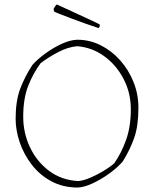

<svg xmlns="http://www.w3.org/2000/svg" viewBox="-20 -829 692 860"><path d="M328 11Q262 11 210 -17Q158 -45 122.5 -91Q87 -137 68.5 -191Q50 -245 50 -297Q50 -376 70 -430Q90 -484 125 -538Q147 -563 182.5 -589Q218 -615 256 -632.5Q294 -650 326 -651Q382 -651 431.5 -626Q481 -601 519 -558Q557 -515 578.5 -460.5Q600 -406 600 -347Q600 -266 581.5 -212.5Q563 -159 530 -106Q507 -79 470.5 -52.5Q434 -26 395.5 -8Q357 10 328 11ZM331 -18Q354 -20 384.5 -33Q415 -46 444 -63.5Q473 -81 492 -98Q524 -144 545 -203Q566 -262 566 -340Q566 -413 533.5 -475.5Q501 -538 446.5 -577.5Q392 -617 325 -622Q283 -618 239.5 -595Q196 -572 162 -546Q129 -502 106.5 -445Q84 -388 84 -306Q84 -234 114 -170Q144 -106 199.5 -64Q255 -22 331 -18ZM422 -703Q397 -711 363.5 -723Q330 -735 298 -747Q266 -759 244.5 -767.5Q223 -776 222 -778L220 -789Q228 -805 235 -809L250 -802L393 -736L426 -720L427 -713Q426 -708 422 -703Z"/></svg>

Font: Labrada ExtraLight
Style: Regular
Weight: 200
Designer: Mercedes Jáuregui
Foundry: Omnibus-Type Team
Version: Version 1.000; ttfautohint (v1.8.4.7-5d5b)